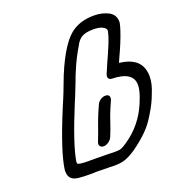

<svg xmlns="http://www.w3.org/2000/svg" viewBox="-142 -918 967 1037"><g transform="rotate(-20 341.5 -400.0)"><path d="M339 0 305 -1Q278 -2 234 -2Q222 -2 210 -1Q160 -1 134 -4Q79 -10 79 -60V-69Q91 -166 184 -390L201 -430Q217 -468 227.5 -497Q238 -526 249 -553Q321 -727 394 -770Q443 -800 511 -800Q560 -800 597 -780Q630 -761 630 -722V-716Q623 -679 594 -608Q579 -572 562 -536L552 -513Q661 -501 679 -423Q683 -407 683 -389Q683 -347 662 -297L651 -269Q632 -224 593 -165Q554 -106 466 -43Q429 -18 402.5 -9Q376 0 339 0ZM368 -69Q392 -69 404 -73.5Q416 -78 438 -93Q536 -159 582 -270Q598 -308 604 -335Q608 -352 608 -366Q608 -443 489 -446Q474 -446 468 -456Q466 -461 466 -466Q466 -472 469 -480L494 -538Q514 -581 532 -625Q550 -669 555 -698V-699Q555 -711 536 -721Q517 -731 483 -731Q438 -731 414 -716Q395 -703 383 -681V-680Q345 -618 318 -552Q307 -527 298 -501Q286 -469 270 -430L254 -392Q167 -181 153 -90V-86Q153 -83 154 -80Q159 -71 215 -71H262Q310 -71 336 -70ZM321 -118Q307 -118 300 -128Q297 -133 297 -139Q297 -145 300 -152Q314 -187 327 -224.5Q340 -262 355 -298Q364 -320 374 -341Q381 -355 394.5 -363.5Q408 -372 421 -372Q438 -372 443 -362Q445 -357 445 -352Q445 -345 442 -338L424 -297Q410 -264 398 -227Q386 -190 370 -152Q364 -138 349.5 -128Q335 -118 321 -118Z"/></g></svg>

Font: Bubblez Graffiti
Style: Italic
Weight: 400
Italic angle: -22.5°
Designer: GGBotNet
Foundry: GGBotNet
Version: 1.00